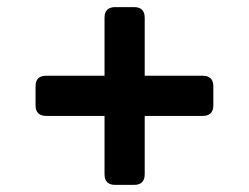

<svg xmlns="http://www.w3.org/2000/svg" viewBox="-20 -520 700 540"><path d="M304 0Q274 0 274 -30V-194H110Q80 -194 80 -224V-277Q80 -307 110 -307H274V-470Q274 -500 304 -500H357Q387 -500 387 -470V-307H550Q580 -307 580 -277V-224Q580 -194 550 -194H387V-30Q387 0 357 0Z"/></svg>

Font: Pitagon Sans Text
Style: Bold
Weight: 700
Designer: Travis Tran
Foundry: Pitagon
Version: Version 1.001; ttfautohint (v1.8.4.7-5d5b);gftools[0.9.26]